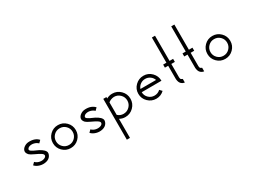

<svg xmlns="http://www.w3.org/2000/svg" viewBox="-60 -1381 3084 2338"><g transform="rotate(-30 1482.0 -212.5)"><path d="M296 -51Q275 -17 231 -6.5Q187 4 143 -8.5Q99 -21 73 -50Q89 -65 104 -81Q129 -56 163 -49Q197 -42 224 -51Q251 -60 257 -77Q265 -98 233.5 -118Q202 -138 154.5 -159.5Q107 -181 91 -197Q63 -228 69.5 -255.5Q76 -283 104 -302.5Q132 -322 166 -324Q255 -329 304 -276L272 -244Q250 -266 218.5 -274.5Q187 -283 159.5 -276Q132 -269 123 -249Q116 -234 139 -218.5Q162 -203 195.5 -189.5Q229 -176 260 -155.5Q291 -135 303.5 -111Q316 -87 296 -51Z M464 -277Q511 -324 578 -324Q645 -324 692 -277Q739 -230 739 -163Q739 -96 692 -49Q645 -2 578 -2Q511 -2 464 -49Q417 -96 417 -163Q417 -230 464 -277ZM661 -246Q627 -280 578 -280Q529 -280 495 -246Q461 -212 461 -163.5Q461 -115 495 -80.5Q529 -46 578 -46Q627 -46 661 -80.5Q695 -115 695 -163.5Q695 -212 661 -246Z M1088 -51Q1067 -17 1023 -6.5Q979 4 935 -8.5Q891 -21 865 -50Q881 -65 896 -81Q921 -56 955 -49Q989 -42 1016 -51Q1043 -60 1049 -77Q1057 -98 1025.5 -118Q994 -138 946.5 -159.5Q899 -181 883 -197Q855 -228 861.5 -255.5Q868 -283 896 -302.5Q924 -322 958 -324Q1047 -329 1096 -276L1064 -244Q1042 -266 1010.5 -274.5Q979 -283 951.5 -276Q924 -269 915 -249Q908 -234 931 -218.5Q954 -203 987.5 -189.5Q1021 -176 1052 -155.5Q1083 -135 1095.5 -111Q1108 -87 1088 -51Z M1262 250H1218V-324H1262V-304Q1298 -325 1342 -325Q1410 -325 1458 -277Q1506 -229 1506 -161Q1506 -93 1458 -45Q1410 3 1342 3Q1298 3 1262 -18ZM1342 -42Q1392 -42 1427 -77Q1462 -112 1462 -161Q1462 -210 1427 -245Q1392 -280 1342 -280Q1292 -276 1262 -249V-74Q1296 -42 1342 -42Z M1942 -161Q1738 -161 1664 -160Q1664 -113 1698 -79.5Q1732 -46 1780 -46Q1828 -46 1862 -79L1892 -47Q1846 -2 1780 -2Q1714 -2 1666 -49Q1618 -96 1618 -163Q1618 -230 1666 -277Q1714 -324 1781 -324Q1848 -324 1895 -276Q1942 -228 1942 -161ZM1670 -202H1890Q1878 -237 1848 -258.5Q1818 -280 1780 -280Q1742 -280 1712 -258.5Q1682 -237 1670 -202Z M2104 -675H2148V-321H2198V-278H2148V-89Q2150 -68 2155 -63Q2160 -58 2178 -50V0Q2150 -3 2129 -23.5Q2108 -44 2104 -89V-278H2058V-321H2104Z M2376 -675H2420V-321H2470V-278H2420V-89Q2422 -68 2427 -63Q2432 -58 2450 -50V0Q2422 -3 2401 -23.5Q2380 -44 2376 -89V-278H2330V-321H2376Z M2636 -277Q2683 -324 2750 -324Q2817 -324 2864 -277Q2911 -230 2911 -163Q2911 -96 2864 -49Q2817 -2 2750 -2Q2683 -2 2636 -49Q2589 -96 2589 -163Q2589 -230 2636 -277ZM2833 -246Q2799 -280 2750 -280Q2701 -280 2667 -246Q2633 -212 2633 -163.5Q2633 -115 2667 -80.5Q2701 -46 2750 -46Q2799 -46 2833 -80.5Q2867 -115 2867 -163.5Q2867 -212 2833 -246Z"/></g></svg>

Font: HiLo-Deco
Style: Deco
Weight: 500
Version: Version 001.000